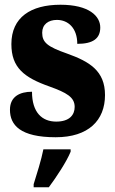

<svg xmlns="http://www.w3.org/2000/svg" viewBox="-20 -569 484 810"><path d="M215 10C353 10 423 -61 423 -168C423 -270 358 -309 263 -343C180 -372 158 -390 158 -431C158 -466 184 -485 220 -485C268 -485 306 -450 306 -384C373 -384 403 -407 403 -453C403 -501 356 -549 235 -549C110 -549 28 -496 28 -383C28 -284 81 -242 189 -204C261 -178 295 -159 295 -118C295 -85 274 -56 217 -56C158 -56 115 -94 115 -182C64 -182 22 -162 22 -106C22 -41 66 10 215 10ZM122 208V221H186C218 178 261 113 278 71V61H163C155 103 134 170 122 208Z"/></svg>

Font: Noto Serif Myanmar Condensed Black
Style: Regular
Weight: 900
Width: 3
Designer: Ben Mitchell and the Monotype Design Team
Foundry: Monotype Imaging Inc.
Version: Version 2.106